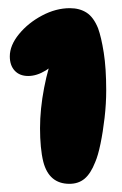

<svg xmlns="http://www.w3.org/2000/svg" viewBox="-20 -839 299 470"><path d="M151 -819Q175 -819 192 -808Q209 -797 220 -770Q228 -748 234 -710Q240 -672 240 -618Q240 -585 236 -550.5Q232 -516 226 -487Q220 -458 213 -442Q202 -414 187 -401.5Q172 -389 150 -389Q100 -389 86 -443Q82 -459 80 -480Q78 -501 78 -525Q78 -572 88 -624Q98 -676 114 -715L132 -703Q114 -680 92 -666.5Q70 -653 49 -653Q28 -653 16 -666Q4 -679 4 -701Q4 -728 26.5 -755.5Q49 -783 83 -801Q117 -819 151 -819Z"/></svg>

Font: DynaPuff
Style: Bold
Weight: 700
Designer: Toshi Omagari, Jennifer Daniel
Foundry: Google Fonts
Version: Version 2.000